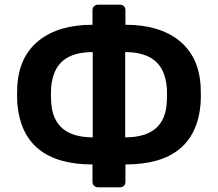

<svg xmlns="http://www.w3.org/2000/svg" viewBox="-20 -770 933 822"><path d="M400 32Q390 32 383 25.5Q376 19 376 8V-66Q76 -66 54 -328L53 -364L54 -400Q61 -528 146 -596Q231 -664 376 -664V-726Q376 -737 383 -743.5Q390 -750 400 -750H493Q504 -750 510.5 -743.5Q517 -737 517 -726V-664Q662 -664 747 -596Q832 -528 839 -400Q840 -384 840 -359Q840 -340 839 -328Q818 -66 517 -66V8Q517 19 510.5 25.5Q504 32 493 32ZM377 -547Q294 -547 250 -510.5Q206 -474 199 -396L198 -365L199 -333Q208 -182 377 -182ZM516 -182Q687 -182 694 -333Q695 -343 695 -370Q695 -389 694 -396Q687 -474 642.5 -510.5Q598 -547 516 -547Z"/></svg>

Font: Rubik AZ
Style: Regular
Weight: 500
Designer: Hubert and Fischer
Foundry: Hubert & Fischer
Version: Version 2.000